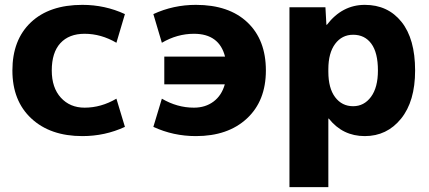

<svg xmlns="http://www.w3.org/2000/svg" viewBox="-20 -550 1764 790"><path d="M459 -144 494 -28Q412 10 319 10Q187 10 109 -62.5Q31 -135 31 -260Q31 -386 107 -458Q183 -530 319 -530Q412 -530 494 -492L459 -374Q396 -411 328 -411Q264 -411 228.5 -372.5Q193 -334 193 -260Q193 -189 230.5 -148Q268 -107 328 -107Q396 -107 459 -144Z M656 -203V-317H906Q882 -411 778 -411Q709 -411 646 -374L611 -492Q693 -530 786 -530Q922 -530 998 -458Q1074 -386 1074 -260Q1074 -135 996 -62.5Q918 10 786 10Q693 10 611 -28L646 -144Q709 -107 778 -107Q825 -107 858.5 -132Q892 -157 905 -203Z M1535 -260Q1535 -333 1508 -370Q1481 -407 1433 -407Q1387 -407 1359 -369.5Q1331 -332 1331 -265V-255Q1331 -187 1359 -150Q1387 -113 1433 -113Q1478 -113 1506.5 -151.5Q1535 -190 1535 -260ZM1688 -260Q1688 -133 1630 -61.5Q1572 10 1481 10Q1390 10 1333 -62H1331V220H1171V-520H1319L1323 -448H1325Q1388 -530 1481 -530Q1576 -530 1632 -460Q1688 -390 1688 -260Z"/></svg>

Font: Mplus 1p ExtraBold
Style: Regular
Weight: 800
Version: Version 1.061